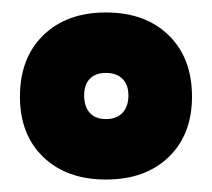

<svg xmlns="http://www.w3.org/2000/svg" viewBox="-20 -654 340 308"><path d="M288 -499Q288 -438 250.5 -402Q213 -366 150 -366Q87 -366 49.5 -402Q12 -438 12 -499Q12 -561 49.5 -597.5Q87 -634 150 -634Q213 -634 250.5 -597.5Q288 -561 288 -499ZM115 -501Q115 -483 124 -473Q133 -463 150 -463Q167 -463 176.5 -473Q186 -483 186 -501Q186 -518 176.5 -527.5Q167 -537 150 -537Q133 -537 124 -527.5Q115 -518 115 -501Z"/></svg>

Font: Blinker ExtraBold
Style: Regular
Weight: 800
Designer: Juergen Huber
Foundry: supertype
Version: Version 1.017;hotconv 1.0.117;makeotfexe 2.5.65602